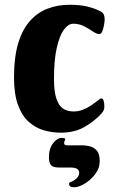

<svg xmlns="http://www.w3.org/2000/svg" viewBox="-20 -544 475 806"><path d="M234.7 13Q200 13 165.5 3.4Q131 -6.2 102.2 -31.2Q73.4 -56.2 56.1 -101.9Q38.8 -147.7 38.8 -219.7Q38.8 -303.5 56.3 -361.8Q73.8 -420.2 105.6 -455.9Q137.3 -491.5 179.9 -507.7Q222.4 -524 271.5 -524Q316 -524 347.2 -516.4Q378.3 -508.8 400.1 -497.3Q411.9 -491.8 415.6 -483.2Q419.4 -474.5 419.4 -464Q419.4 -455.2 416.9 -440.2Q414.4 -425.2 409.7 -413.1Q405.1 -401.1 396.3 -401.1Q387.6 -401.1 375.3 -408.3Q356.4 -421.4 334.9 -432.9Q313.4 -444.4 287.5 -444.4Q266.8 -444.4 248.4 -419.6Q230 -394.8 218.3 -343.3Q206.6 -291.9 206.6 -212.6Q206.6 -161.7 216.2 -131.5Q225.8 -101.4 243.9 -88.7Q262.1 -76.1 288.2 -76.1Q308.6 -76.1 326.5 -82.8Q344.3 -89.5 360.3 -100.1Q376.2 -110.7 388.5 -120.5Q397 -126.5 399.6 -128.7Q402.2 -130.9 405.2 -130.9Q411.8 -130.9 414.9 -121.3Q418 -111.7 418 -96.6Q418 -87.4 415.5 -81.7Q413 -76.1 407.2 -68.8Q379 -37.1 336.4 -12Q293.8 13 234.7 13ZM291.2 242.1Q279.2 242.1 274.4 238Q269.7 233.9 269.7 228.1Q269.7 223.1 275.4 220.6Q286.3 217.6 299.4 206.6Q312.5 195.6 312.5 181.1Q312.5 170.4 303.6 164.8Q294.6 159.2 273.9 159.2H226.6Q202.2 159.2 193.8 148.6Q185.4 138.1 185.4 115.3Q185.4 79.4 203 57.2Q220.6 35 237.6 35Q241.4 35 247.5 35.6Q253.7 36.2 253.7 40Q253.7 43.3 251.4 47.3Q249.2 51.3 249.2 56.8Q249.2 66.1 261.5 66.1H323.6Q342.8 66.1 360 71.1Q377.1 76.1 387.9 90.2Q398.6 104.4 398.6 131.4Q398.6 162.4 379.3 187.5Q360 212.5 335 227.3Q310 242.1 291.2 242.1Z"/></svg>

Font: Briem Hand Thin
Style: Regular
Weight: 100
Designer: Gunnlaugur SE Briem, Eben Sorkin
Foundry: Sorkin Type Co.
Version: Version 1.003